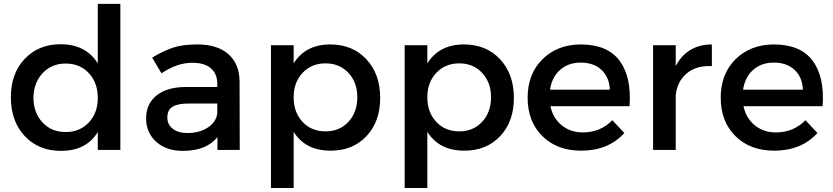

<svg xmlns="http://www.w3.org/2000/svg" viewBox="-20 -762 4236 976"><path d="M35.2 -268.1Q35.2 -388.2 105.5 -462.6Q175.8 -537.1 288.1 -537.1Q416 -537.1 477.1 -439.9V-742.2H591.8V0H477.1V-90.8Q418.5 4.9 290 4.9Q175.8 4.9 105.5 -70.6Q35.2 -146 35.2 -268.1ZM149.9 -264.2Q150.9 -188 196.3 -139.4Q241.7 -90.8 314 -90.8Q385.7 -90.8 431.4 -139.4Q477.1 -188 477.1 -264.2Q477.1 -341.3 431.6 -390.1Q386.2 -439 314 -439Q242.2 -439 196.5 -389.9Q150.9 -340.8 149.9 -264.2Z M722.7 -160.2Q722.7 -233.9 775.6 -276.6Q828.6 -319.3 923.8 -319.8H1084.5V-335.9Q1084.5 -386.7 1052 -414.8Q1019.5 -442.9 957.5 -442.9Q879.9 -442.9 800.8 -389.2L753.4 -469.2Q814.5 -505.4 862.8 -520.8Q911.1 -536.1 982.4 -536.1Q1085 -536.1 1140.9 -486.8Q1196.8 -437.5 1197.8 -349.1L1198.7 0H1085.4V-64.9Q1028.8 4.9 909.7 4.9Q824.7 4.9 773.7 -41.5Q722.7 -87.9 722.7 -160.2ZM830.6 -165Q830.6 -128.9 858.2 -107.4Q885.7 -85.9 933.6 -85.9Q995.1 -85.9 1037.6 -114.5Q1080.1 -143.1 1084.5 -187V-235.8H940.4Q883.3 -235.8 856.9 -219.2Q830.6 -202.6 830.6 -165Z M1357.4 193.8V-532.2H1472.7V-439.9Q1533.2 -536.1 1658.7 -536.1Q1772 -536.1 1842.3 -460.9Q1912.6 -385.7 1912.6 -264.2Q1912.6 -144.5 1843.3 -70.3Q1773.9 3.9 1660.6 3.9Q1532.7 3.9 1472.7 -91.8V193.8ZM1472.7 -268.1Q1472.7 -190.9 1517.8 -142.6Q1563 -94.2 1634.8 -94.2Q1706.1 -94.2 1751.2 -142.8Q1796.4 -191.4 1796.4 -268.1Q1796.4 -342.8 1751.2 -391.4Q1706.1 -439.9 1634.8 -439.9Q1563.5 -439.9 1518.1 -391.6Q1472.7 -343.3 1472.7 -268.1Z M2037.1 193.8V-532.2H2152.3V-439.9Q2212.9 -536.1 2338.4 -536.1Q2451.7 -536.1 2522 -460.9Q2592.3 -385.7 2592.3 -264.2Q2592.3 -144.5 2522.9 -70.3Q2453.6 3.9 2340.3 3.9Q2212.4 3.9 2152.3 -91.8V193.8ZM2152.3 -268.1Q2152.3 -190.9 2197.5 -142.6Q2242.7 -94.2 2314.5 -94.2Q2385.7 -94.2 2430.9 -142.8Q2476.1 -191.4 2476.1 -268.1Q2476.1 -342.8 2430.9 -391.4Q2385.7 -439.9 2314.5 -439.9Q2243.2 -439.9 2197.8 -391.6Q2152.3 -343.3 2152.3 -268.1Z M2931.2 -536.1Q3067.9 -536.1 3129.4 -453.4Q3190.9 -370.6 3180.2 -222.2H2777.8Q2791.5 -160.6 2835.7 -124.8Q2879.9 -88.9 2942.9 -88.9Q3032.2 -88.9 3092.8 -150.9L3153.8 -85.9Q3072.3 3.9 2934.1 3.9Q2811.5 3.9 2736.8 -70.3Q2662.1 -144.5 2662.1 -265.1Q2662.1 -385.7 2737.1 -460.4Q2812 -535.2 2931.2 -536.1ZM2775.9 -306.2H3080.1Q3077.1 -370.1 3037.4 -407Q2997.6 -443.8 2932.1 -443.8Q2869.1 -443.8 2827.4 -407Q2785.6 -370.1 2775.9 -306.2Z M3299.8 0V-532.2H3415V-425.8Q3442.4 -479.5 3489 -507.8Q3535.6 -536.1 3598.6 -536.1V-425.8Q3520 -430.2 3470.9 -388.9Q3421.9 -347.7 3415 -277.8V0Z M3912.6 -536.1Q4049.3 -536.1 4110.8 -453.4Q4172.4 -370.6 4161.6 -222.2H3759.3Q3772.9 -160.6 3817.1 -124.8Q3861.3 -88.9 3924.3 -88.9Q4013.7 -88.9 4074.2 -150.9L4135.3 -85.9Q4053.7 3.9 3915.5 3.9Q3793 3.9 3718.3 -70.3Q3643.6 -144.5 3643.6 -265.1Q3643.6 -385.7 3718.5 -460.4Q3793.5 -535.2 3912.6 -536.1ZM3757.3 -306.2H4061.5Q4058.6 -370.1 4018.8 -407Q3979 -443.8 3913.6 -443.8Q3850.6 -443.8 3808.8 -407Q3767.1 -370.1 3757.3 -306.2Z"/></svg>

Font: Trueno
Style: Rg
Weight: 400
Designer: Julieta Ulanovsky
Foundry: Julieta Ulanovsky
Version: Version 3.001b